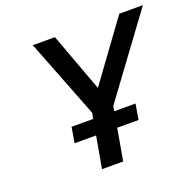

<svg xmlns="http://www.w3.org/2000/svg" viewBox="-123 -830 979 959"><g transform="rotate(-20 366.0 -350.0)"><path d="M176 -168.5 190 -251H530L516 -168.5ZM260.5 0 310.5 -282 147.5 -700H265L380 -388.5L607 -700H732.5L421.5 -277.5L373 0Z"/></g></svg>

Font: Overpass SemiBold
Style: Italic
Weight: 600
Italic angle: -10°
Designer: Delve Withrington, Dave Bailey, Thomas Jockin
Foundry: Delve Fonts LLC
Version: Version 4.000